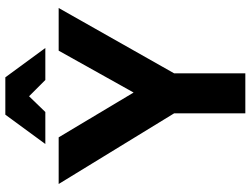

<svg xmlns="http://www.w3.org/2000/svg" viewBox="-130 -810 940 720"><g transform="rotate(-90 340.0 -450.0)"><path d="M275 0V-267L10 -700H185L353 -419L510 -700H670L425 -267V0ZM160 -750 270 -900H410L520 -750H400L339 -811L280 -750Z"/></g></svg>

Font: Golos Text SemiBold
Style: Regular
Weight: 600
Designer: A.Korolkova, Vitaly Kuzmin
Foundry: ParaType Ltd
Version: Version 2.004